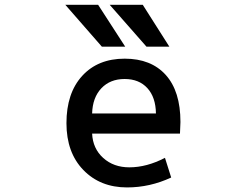

<svg xmlns="http://www.w3.org/2000/svg" viewBox="-20 -781 1040 811"><path d="M369.1 -216.8Q372.1 -153.3 416 -113.8Q460 -74.2 526.4 -74.2Q599.6 -74.2 676.8 -114.3L703.1 -31.2Q613.3 10.7 516.6 10.7Q403.3 10.7 332 -63Q260.7 -136.7 260.7 -260.7Q260.7 -387.7 327.1 -460.4Q393.6 -533.2 506.8 -533.2Q618.2 -533.2 680.2 -464.4Q742.2 -395.5 742.2 -265.6Q742.2 -251 740.2 -216.8ZM369.1 -301.8H638.7Q637.7 -370.1 602.5 -408.7Q567.4 -447.3 506.3 -447.3Q445.3 -447.3 408.2 -408.2Q371.1 -369.1 369.1 -301.8ZM583 -760.7 695.3 -584H598.6L443.4 -760.7ZM394.5 -760.7 508.8 -584H410.2L255.9 -760.7Z"/></svg>

Font: GenEi Gothic M SemiBold
Style: Regular
Weight: 500
Designer: o_tamon (Modified); [Source Han Sans]
Ryoko NISHIZUKA  (kana & ideographs); Paul D. Hunt (Latin, Greek & Cyrillic); Wenl
Version: Version 1.1a;Original Version 1.004